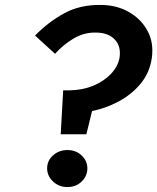

<svg xmlns="http://www.w3.org/2000/svg" viewBox="-20 -736 637 778"><path d="M253 22Q288 22 311 -0.5Q334 -23 334 -54Q334 -84 311 -106Q288 -128 253 -128Q219 -128 195 -106.5Q171 -85 171 -54Q171 -23 195 -0.5Q219 22 253 22ZM464 -500Q457 -465 428.5 -435.5Q400 -406 357.5 -388.5Q315 -371 264 -370H236L226 -192H330L353 -286Q408 -297 460 -324.5Q512 -352 549 -396Q586 -440 595 -500Q604 -563 577.5 -611.5Q551 -660 501 -688Q451 -716 388 -716Q303 -717 239 -681.5Q175 -646 122 -592L203 -518Q235 -554 277.5 -579.5Q320 -605 368 -604Q419 -604 445.5 -575.5Q472 -547 464 -500Z"/></svg>

Font: Jost* 600 Semi Italic
Style: Italic
Weight: 600
Italic angle: -10°
Version: Version 3.200; ttfautohint (v0.97) -l 8 -r 50 -G 200 -x 14 -